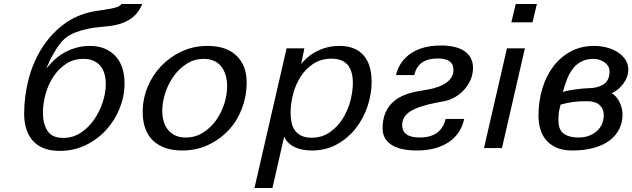

<svg xmlns="http://www.w3.org/2000/svg" viewBox="-20 -742 3168 962"><path d="M101 -172Q101 -257 122.5 -342Q144 -427 188 -498Q232 -569 298.5 -619.5Q365 -670 455 -686Q474 -689 495 -692Q516 -695 535 -698.5Q554 -702 568.5 -707.5Q583 -713 588 -722H693Q685 -703 673 -685.5Q661 -668 642.5 -653.5Q624 -639 597 -628Q570 -617 531 -612Q510 -609 480.5 -606.5Q451 -604 419.5 -597.5Q388 -591 357.5 -579.5Q327 -568 304 -548Q289 -535 275.5 -516Q262 -497 250 -476.5Q238 -456 228.5 -436Q219 -416 213 -401L214 -400Q258 -457 314 -484.5Q370 -512 430 -512Q473 -512 505.5 -498Q538 -484 560 -459.5Q582 -435 593 -400.5Q604 -366 604 -324Q604 -260 579.5 -199Q555 -138 511.5 -90.5Q468 -43 408.5 -14.5Q349 14 280 14Q233 14 199 0.5Q165 -13 143.5 -38Q122 -63 111.5 -97Q101 -131 101 -172ZM398 -447Q348 -447 310 -421.5Q272 -396 246.5 -356.5Q221 -317 208 -269.5Q195 -222 195 -177Q195 -123 217.5 -87Q240 -51 297 -51Q345 -51 384 -76.5Q423 -102 451 -142Q479 -182 494.5 -229.5Q510 -277 510 -321Q510 -347 504 -370Q498 -393 484.5 -410Q471 -427 450 -437Q429 -447 398 -447Z M695 -181Q695 -245 719 -304.5Q743 -364 786.5 -410Q830 -456 889.5 -484Q949 -512 1020 -512Q1114 -512 1165 -463Q1216 -414 1216 -328Q1216 -261 1192.5 -199Q1169 -137 1126 -90.5Q1083 -44 1023.5 -16Q964 12 893 12Q799 12 747 -37.5Q695 -87 695 -181ZM793 -187Q793 -159 800 -134.5Q807 -110 821.5 -92Q836 -74 858 -63.5Q880 -53 911 -53Q958 -53 996.5 -77Q1035 -101 1062 -138.5Q1089 -176 1103.5 -221.5Q1118 -267 1118 -310Q1118 -339 1111 -363.5Q1104 -388 1090 -407Q1076 -426 1053.5 -436.5Q1031 -447 1001 -447Q954 -447 915.5 -422.5Q877 -398 850 -360Q823 -322 808 -276Q793 -230 793 -187Z M1416 -500H1505L1489 -421Q1524 -465 1574 -488.5Q1624 -512 1681 -512Q1759 -512 1800.5 -466Q1842 -420 1842 -332Q1842 -271 1821.5 -209.5Q1801 -148 1762.5 -99Q1724 -50 1668.5 -19Q1613 12 1543 12Q1491 12 1454.5 -6Q1418 -24 1404 -58L1345 200H1255ZM1436 -178Q1436 -151 1441 -127.5Q1446 -104 1458.5 -87.5Q1471 -71 1491 -61.5Q1511 -52 1541 -52Q1593 -52 1632 -79Q1671 -106 1696.5 -146.5Q1722 -187 1735 -235Q1748 -283 1748 -326Q1748 -448 1641 -448Q1588 -448 1549 -422Q1510 -396 1485 -356Q1460 -316 1448 -268.5Q1436 -221 1436 -178Z M1897 -99Q1897 -255 2076 -285L2117 -292Q2183 -303 2217.5 -328.5Q2252 -354 2252 -392Q2252 -449 2173 -449Q2074 -449 2056 -366H1964Q1981 -436 2039.5 -475Q2098 -514 2189 -514Q2267 -514 2308.5 -485Q2350 -456 2350 -401Q2350 -373 2339 -345.5Q2328 -318 2308.5 -295.5Q2289 -273 2262.5 -257Q2236 -241 2206 -235L2164 -227Q2080 -211 2037.5 -185Q1995 -159 1995 -116Q1995 -53 2083 -53Q2190 -53 2213 -146H2306Q2289 -70 2227 -29Q2165 12 2068 12Q1986 12 1941.5 -16.5Q1897 -45 1897 -99Z M2542 -630 2564 -722H2670L2648 -630ZM2405 0 2520 -500H2610L2495 0Z M2678 -162Q2678 -235 2697.5 -299Q2717 -363 2753 -410Q2789 -457 2840.5 -484.5Q2892 -512 2956 -512Q2989 -512 3020 -504Q3051 -496 3075 -480.5Q3099 -465 3113.5 -443Q3128 -421 3128 -394Q3128 -357 3104 -324Q3080 -291 3045 -275Q3071 -259 3085 -229Q3099 -199 3099 -167Q3099 -128 3082.5 -95Q3066 -62 3034 -38Q3002 -14 2955 -1Q2908 12 2848 12Q2798 12 2765.5 -3.5Q2733 -19 2713.5 -43.5Q2694 -68 2686 -99.5Q2678 -131 2678 -162ZM2800 -281Q2815 -286 2833.5 -289.5Q2852 -293 2869.5 -295Q2887 -297 2902.5 -298.5Q2918 -300 2928 -300Q2973 -300 3003.5 -319Q3034 -338 3034 -384Q3034 -399 3027 -410.5Q3020 -422 3008.5 -430Q2997 -438 2983 -442.5Q2969 -447 2954 -447Q2920 -447 2895.5 -435Q2871 -423 2853 -401Q2835 -379 2822.5 -348.5Q2810 -318 2800 -281ZM2778 -140Q2778 -90 2805.5 -71.5Q2833 -53 2878 -53Q2933 -53 2969 -84Q3005 -115 3005 -166Q3005 -196 2984.5 -215.5Q2964 -235 2921 -235Q2880 -235 2851 -231Q2822 -227 2789 -218Q2781 -189 2779.5 -174.5Q2778 -160 2778 -140Z"/></svg>

Font: Perun
Style: Italic
Weight: 400
Italic angle: -12°
Foundry: Copyright (c) Stefan Peev, Context Ltd, 2016
Version: Version 1.027